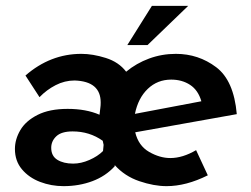

<svg xmlns="http://www.w3.org/2000/svg" viewBox="-20 -625 858 656"><path d="M650 -112 690 -26Q616 11 549 11Q506 11 456 -6Q406 -23 372 -61V-57Q341 -23 295.5 -6Q250 11 197 11Q155 11 117 -3.5Q79 -18 55 -46.5Q31 -75 31 -116Q31 -149 49.5 -180.5Q68 -212 108.5 -232.5Q149 -253 211 -253Q274 -253 320 -233L323 -258Q324 -264 324 -275Q324 -347 235 -350Q201 -350 170 -334Q139 -318 115 -293L67 -367Q152 -441 258 -441Q297 -441 341.5 -427Q386 -413 411 -380Q446 -409 489.5 -425Q533 -441 581 -441Q658 -441 718.5 -395.5Q779 -350 789 -235L442 -173Q453 -127 489.5 -106Q526 -85 562 -85Q604 -85 650 -112ZM441 -236 668 -279Q657 -317 629.5 -335Q602 -353 565 -353Q518 -353 485 -321.5Q452 -290 441 -236ZM334 -130 331 -144Q286 -176 228 -176Q190 -176 172.5 -159.5Q155 -143 155 -120Q155 -92 176 -79Q197 -66 230 -66Q257 -66 285.5 -78.5Q314 -91 332 -109ZM484 -471H415L499 -605H623Z"/></svg>

Font: Josefin Sans SemiBold
Style: Italic
Weight: 600
Italic angle: -7°
Designer: Santiago Orozco
Foundry: Typemade
Version: Version 2.000